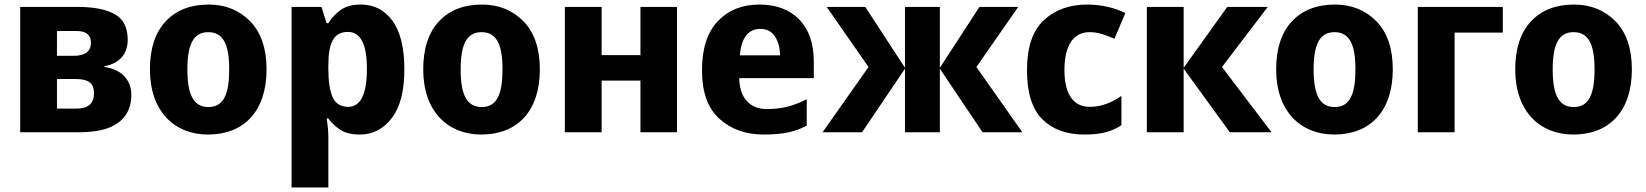

<svg xmlns="http://www.w3.org/2000/svg" viewBox="-20 -576 7166 836"><path d="M536.1 -402.8C536.1 -456.1 517.1 -493.7 479 -514.6C440.9 -535.6 387.2 -545.9 317.9 -545.9H67.9V0H317.9C376.5 0 422.9 -6.8 457 -21C524.9 -48.8 551.8 -100.6 551.8 -163.1C551.8 -228 508.8 -274.4 435.1 -284.2V-288.1C502.9 -299.8 536.1 -344.2 536.1 -402.8ZM389.2 -170.9C389.2 -121.6 360.8 -103 310.1 -103H228V-231.9H310.1C364.7 -231.9 389.2 -213.9 389.2 -170.9ZM376 -391.1C376 -352.5 351.1 -333 301.8 -333H228V-440.9H314C354.5 -440.9 376 -424.3 376 -391.1Z M1140.6 -273.9C1140.6 -364.7 1116.7 -434.6 1069.3 -483.4C1021.5 -531.7 961.4 -556.2 888.7 -556.2C809.6 -556.2 747.1 -531.7 701.7 -483.4C655.8 -434.6 632.8 -364.7 632.8 -273.9C632.8 -92.3 738.3 9.8 885.7 9.8C1043 9.8 1140.6 -92.3 1140.6 -273.9ZM795.9 -273.9C795.9 -381.8 821.8 -436 886.7 -436C952.6 -436 978 -381.8 978 -273.9C978 -166 953.6 -109.9 887.7 -109.9C821.3 -109.9 795.9 -166 795.9 -273.9Z M1551.8 -556.2C1514.2 -556.2 1484.9 -548.3 1462.9 -532.2C1440.9 -516.1 1422.9 -497.1 1409.7 -475.1H1401.9L1379.9 -545.9H1249.5V240.2H1409.7V20C1409.7 -6.8 1406.7 -33.2 1402.8 -60.1H1409.7C1422.4 -42 1439.5 -25.9 1460.4 -11.7C1481.4 2.4 1510.3 9.8 1546.9 9.8C1603 9.8 1649.4 -14.2 1686 -62C1722.7 -109.9 1740.7 -180.7 1740.7 -273.9C1740.7 -366.7 1723.6 -437 1689.5 -484.9C1654.8 -532.2 1608.9 -556.2 1551.8 -556.2ZM1494.6 -437C1550.8 -437 1577.6 -382.8 1577.6 -275.9C1577.6 -168.9 1551.3 -110.8 1496.6 -110.8C1463.4 -110.8 1440.4 -125 1428.2 -153.3C1416 -181.6 1409.7 -222.2 1409.7 -274.9V-291C1409.7 -388.2 1432.1 -437 1494.6 -437Z M2330.6 -273.9C2330.6 -364.7 2306.6 -434.6 2259.3 -483.4C2211.4 -531.7 2151.4 -556.2 2078.6 -556.2C1999.5 -556.2 1937 -531.7 1891.6 -483.4C1845.7 -434.6 1822.8 -364.7 1822.8 -273.9C1822.8 -92.3 1928.2 9.8 2075.7 9.8C2232.9 9.8 2330.6 -92.3 2330.6 -273.9ZM1985.8 -273.9C1985.8 -381.8 2011.7 -436 2076.7 -436C2142.6 -436 2168 -381.8 2168 -273.9C2168 -166 2143.6 -109.9 2077.6 -109.9C2011.2 -109.9 1985.8 -166 1985.8 -273.9Z M2439.5 -545.9V0H2599.6V-225.1H2768.6V0H2927.7V-545.9H2768.6V-335.9H2599.6V-545.9Z M3286.6 -556.2C3211.9 -556.2 3151.9 -532.2 3106 -484.4C3059.6 -436 3036.6 -364.3 3036.6 -269C3036.6 -174.3 3062 -104 3112.8 -58.6C3163.1 -13.2 3227.1 9.8 3304.7 9.8C3347.2 9.8 3383.3 6.8 3412.1 0.5C3440.9 -5.9 3467.8 -15.6 3492.7 -28.8V-144C3435.5 -114.7 3383.8 -101.1 3318.8 -101.1C3242.7 -101.1 3200.2 -151.9 3198.7 -235.8H3523.4V-308.1C3523.4 -387.2 3502 -448.2 3459.5 -491.7C3417 -534.7 3359.4 -556.2 3286.6 -556.2ZM3289.6 -450.2C3318.8 -450.2 3340.3 -439 3354.5 -417C3368.7 -395 3376 -367.7 3376.5 -335H3201.7C3207 -413.6 3241.2 -450.2 3289.6 -450.2Z M4244.6 -545.9 4072.3 -280.8V-545.9H3920.4V-280.8L3747.6 -545.9H3579.6L3761.7 -284.2L3561.5 0H3733.4L3920.4 -276.9V0H4072.3V-276.9L4258.3 0H4431.6L4231.4 -284.2L4413.6 -545.9Z M4701.7 9.8C4772.5 9.8 4818.4 -1.5 4862.8 -30.8V-158.2C4819.8 -128.9 4775.4 -110.8 4724.6 -110.8C4656.7 -110.8 4614.7 -161.6 4614.7 -271C4614.7 -381.8 4655.8 -436 4724.6 -436C4761.7 -436 4793 -424.3 4832.5 -407.2L4879.9 -519C4840.8 -539.1 4781.2 -556.2 4714.8 -556.2C4637.2 -556.2 4574.2 -533.7 4525.4 -488.3C4476.1 -442.9 4451.7 -370.1 4451.7 -270C4451.7 -172.9 4473.6 -101.6 4518.1 -57.1C4562.5 -12.7 4623.5 9.8 4701.7 9.8Z M5133.8 -280.8V-545.9H4973.6V0H5133.8V-276.9L5335 0H5516.6L5300.8 -284.2L5500 -545.9H5323.7Z M6044.4 -273.9C6044.4 -364.7 6020.5 -434.6 5973.1 -483.4C5925.3 -531.7 5865.2 -556.2 5792.5 -556.2C5713.4 -556.2 5650.9 -531.7 5605.5 -483.4C5559.6 -434.6 5536.6 -364.7 5536.6 -273.9C5536.6 -92.3 5642.1 9.8 5789.6 9.8C5946.8 9.8 6044.4 -92.3 6044.4 -273.9ZM5699.7 -273.9C5699.7 -381.8 5725.6 -436 5790.5 -436C5856.4 -436 5881.8 -381.8 5881.8 -273.9C5881.8 -166 5857.4 -109.9 5791.5 -109.9C5725.1 -109.9 5699.7 -166 5699.7 -273.9Z M6153.3 -545.9V0H6313.5V-434.1H6523.4V-545.9Z M7085.4 -273.9C7085.4 -364.7 7061.5 -434.6 7014.2 -483.4C6966.3 -531.7 6906.2 -556.2 6833.5 -556.2C6754.4 -556.2 6691.9 -531.7 6646.5 -483.4C6600.6 -434.6 6577.6 -364.7 6577.6 -273.9C6577.6 -92.3 6683.1 9.8 6830.6 9.8C6987.8 9.8 7085.4 -92.3 7085.4 -273.9ZM6740.7 -273.9C6740.7 -381.8 6766.6 -436 6831.5 -436C6897.5 -436 6922.9 -381.8 6922.9 -273.9C6922.9 -166 6898.4 -109.9 6832.5 -109.9C6766.1 -109.9 6740.7 -166 6740.7 -273.9Z"/></svg>

Font: Avrile Sans
Style: Bold
Weight: 700
Designer: Monotype Design Team, Google (font), Stefan Peev (BGR Cyrillic), Cristiano Sobral (main changes)
Foundry: The Avrile Sans Project Authors
Version: Version 3.110